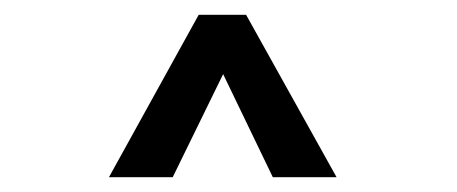

<svg xmlns="http://www.w3.org/2000/svg" viewBox="-20 -710 616 259"><path d="M127 -471 248 -690H312L434 -471H348L281 -610L213 -471Z"/></svg>

Font: Maven Pro SemiBold
Style: Regular
Weight: 600
Designer: Joe Prince
Foundry: Joe Prince
Version: Version 2.103